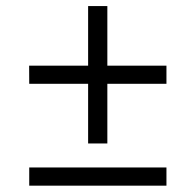

<svg xmlns="http://www.w3.org/2000/svg" viewBox="-20 -647 637 626"><path d="M283.3 -433 267.3 -417V-627.3H330V-417L314 -433H522.7V-373.7H314L330 -389.7V-179.3H267.3V-389.7L283.3 -373.7H75.3L75 -433ZM522.7 -101V-41.7H75.3V-101Z"/></svg>

Font: Bitter Thin
Style: Regular
Weight: 100
Designer: Sol Matas, and Bitter project Authors
Foundry: Sol Matas
Version: Version 2.002